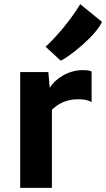

<svg xmlns="http://www.w3.org/2000/svg" viewBox="-20 -903 510 923"><path d="M272 -611.3C311 -628.4 441.4 -731 470.2 -797.9L365.7 -882.8C315.9 -801.8 254.4 -730 199.2 -678.2ZM77.1 0H229.5V-375.5C252.9 -397.5 291.5 -425.8 353.5 -425.8C394 -425.8 409.7 -418 420.4 -412.1V-559.1C411.1 -564.5 396 -565.9 377 -565.9C306.6 -565.9 242.7 -522 219.2 -480.5L212.4 -556.6H77.1Z"/></svg>

Font: Merriweather Sans
Style: Bold
Weight: 700
Designer: Eben Sorkin ( eben@eyebytes.com )
Foundry: Eben Sorkin
Version: Version 1.003